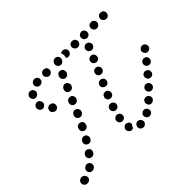

<svg xmlns="http://www.w3.org/2000/svg" viewBox="-145 -774 1007 1007"><g transform="rotate(-45 358.0 -271.0)"><path d="M-15 -16Q-21 -9 -21 0Q-21 5 -19 9Q-17 13 -14 16Q-11 19 -6 21Q-2 23 2 22Q4 22 6 22Q15 22 21 15Q28 8 27 -1Q26 -11 19 -17Q13 -23 3 -23Q2 -23 1 -23Q-8 -22 -15 -16ZM434 16Q428 23 418 22Q414 22 410 20Q405 19 402 15Q399 12 398 8Q396 4 396 -1Q397 -10 404 -17Q410 -23 420 -23Q424 -22 428 -21Q432 -19 435 -15Q436 -14 437 -13Q438 -12 439 -11Q440 -6 441 -2Q442 -1 442 -1Q442 0 442 1Q441 10 434 16ZM505 -13Q507 -22 503 -30Q500 -34 497 -37Q493 -40 489 -41Q485 -42 480 -41Q476 -41 472 -39V-38Q468 -36 465 -33Q462 -29 461 -25Q460 -20 461 -16Q461 -12 464 -8Q468 0 477 3Q486 5 494 0H495Q503 -4 505 -13ZM45 -30Q44 -21 50 -14Q53 -10 57 -8Q61 -6 66 -6Q70 -5 74 -7Q79 -8 82 -11L84 -12Q91 -18 92 -28Q93 -37 87 -44Q81 -51 72 -52Q63 -53 56 -47L54 -46Q46 -40 45 -30ZM364 -11Q360 -11 356 -13Q352 -15 349 -18Q346 -22 344 -26Q343 -30 343 -35Q343 -39 345 -43Q347 -47 350 -50Q353 -53 357 -55Q361 -57 366 -56Q370 -56 374 -54Q379 -53 382 -49Q385 -46 386 -42Q387 -40 387 -37Q388 -35 388 -33Q381 -26 378 -18Q377 -16 376 -14Q375 -14 375 -13Q374 -13 373 -13Q369 -11 364 -11ZM558 -50Q560 -54 560 -58Q560 -63 559 -67Q557 -71 554 -75Q551 -78 547 -80Q543 -82 539 -82Q534 -82 530 -81Q526 -80 522 -77V-76Q515 -70 515 -61Q514 -52 520 -45Q523 -41 527 -39Q531 -37 536 -37Q540 -37 545 -38Q549 -40 552 -43Q556 -46 558 -50ZM95 -78Q97 -69 104 -63Q112 -58 121 -59Q130 -60 136 -68L137 -70Q140 -73 141 -78Q142 -82 142 -87Q141 -91 139 -95Q136 -99 133 -101Q125 -107 116 -106Q107 -104 101 -97L100 -95Q94 -87 95 -78ZM351 -82Q348 -84 345 -88Q343 -92 342 -96Q341 -100 341 -105Q343 -114 351 -119Q358 -125 368 -123Q372 -122 376 -120Q380 -118 382 -114Q385 -110 386 -106Q387 -101 386 -97Q385 -90 380 -85Q375 -80 368 -79Q367 -79 366 -79Q363 -79 360 -79Q360 -79 360 -79Q360 -79 360 -79Q355 -79 351 -82ZM607 -99Q608 -104 608 -108Q608 -113 606 -117Q604 -121 601 -124Q598 -127 594 -128Q589 -130 585 -130Q580 -130 576 -128Q572 -126 569 -123Q566 -119 564 -115Q563 -111 563 -106Q563 -102 565 -98Q567 -94 570 -91Q577 -84 586 -85Q596 -85 602 -92Q605 -95 607 -99ZM136 -136Q139 -127 147 -123Q150 -120 155 -120Q159 -119 164 -120Q168 -121 172 -124Q175 -127 177 -131L179 -133Q184 -141 181 -150Q179 -159 171 -164Q163 -169 154 -166Q145 -164 140 -156L139 -154Q134 -145 136 -136ZM652 -151Q653 -156 653 -160Q653 -164 651 -168Q649 -172 645 -175Q638 -181 629 -181Q619 -180 613 -173Q610 -169 609 -165Q608 -161 608 -156Q609 -152 611 -148Q613 -144 616 -141Q623 -135 632 -136Q642 -136 648 -143V-144Q651 -147 652 -151ZM360 -174Q357 -165 361 -156Q365 -148 374 -145Q383 -142 391 -146Q400 -150 403 -159Q406 -168 402 -176Q397 -185 389 -188Q384 -189 380 -189Q375 -189 371 -187Q367 -185 364 -181Q361 -178 360 -174ZM172 -199Q175 -190 183 -186Q191 -182 200 -185Q209 -188 213 -196L214 -199Q218 -207 216 -216Q213 -225 204 -229Q196 -233 187 -230Q178 -227 174 -219L173 -216Q169 -208 172 -199ZM691 -197Q694 -200 695 -205Q696 -209 696 -213Q695 -218 693 -222Q691 -226 688 -228Q680 -234 671 -233Q662 -232 656 -225Q650 -217 651 -208Q652 -199 659 -193Q663 -190 667 -189Q672 -188 676 -188Q681 -189 684 -191Q688 -193 691 -197ZM385 -221Q388 -212 397 -209Q405 -205 414 -209Q423 -212 426 -221Q430 -230 426 -238Q423 -247 414 -251Q406 -254 397 -251Q388 -247 385 -238Q381 -230 385 -221ZM737 -259Q738 -263 737 -268Q737 -272 734 -276Q732 -280 729 -282Q721 -288 712 -287Q703 -285 697 -278Q694 -274 693 -270Q692 -266 693 -261Q693 -257 696 -253Q698 -249 701 -246Q709 -241 718 -242Q727 -243 733 -251Q736 -255 737 -259ZM202 -273Q202 -268 203 -264Q205 -260 208 -257Q211 -254 215 -252Q219 -250 224 -250Q228 -250 232 -251Q236 -253 240 -256Q243 -259 245 -263L246 -266Q248 -270 248 -274Q248 -279 246 -283Q245 -287 242 -290Q239 -294 235 -295Q226 -299 217 -296Q209 -293 205 -284L204 -282Q202 -277 202 -273ZM412 -300Q411 -300 411 -299Q408 -290 412 -282Q417 -274 425 -271Q434 -268 442 -271Q450 -275 453 -283Q457 -291 454 -300Q450 -309 442 -313Q433 -316 425 -313Q416 -310 412 -301Q412 -301 412 -300ZM232 -331Q236 -322 244 -319Q253 -315 262 -319Q270 -322 274 -331L275 -333Q279 -342 275 -350Q272 -359 263 -363Q259 -364 254 -364Q250 -364 246 -363Q242 -361 238 -358Q235 -355 234 -351L232 -348Q229 -340 232 -331ZM439 -346Q443 -337 451 -333Q460 -330 468 -333Q477 -336 481 -345Q485 -354 481 -362Q478 -371 469 -375Q461 -378 452 -375Q443 -372 440 -363H439Q436 -354 439 -346ZM156 -410Q152 -411 148 -410Q147 -409 146 -409Q145 -409 144 -408Q142 -406 139 -405Q138 -404 137 -404Q136 -403 135 -402Q135 -401 134 -399Q129 -391 131 -382Q134 -373 142 -368Q142 -368 143 -368Q151 -363 160 -365Q169 -368 174 -376Q178 -384 176 -393Q174 -402 166 -407Q165 -407 165 -407Q161 -409 156 -410ZM261 -407Q260 -403 262 -398Q263 -394 266 -391Q269 -387 274 -386Q282 -382 291 -385Q300 -388 303 -396L305 -399Q309 -407 305 -416Q302 -425 294 -429Q285 -433 277 -430Q268 -426 264 -418L263 -416Q261 -411 261 -407ZM466 -408Q470 -399 478 -396Q487 -392 495 -395Q504 -399 508 -407Q511 -416 508 -425Q505 -433 496 -437Q488 -441 479 -437Q470 -434 466 -425Q463 -417 466 -408ZM132 -458Q129 -462 124 -465Q120 -465 117 -466Q116 -466 115 -467Q114 -467 112 -467Q111 -466 110 -466Q106 -465 102 -463Q98 -460 96 -456Q93 -453 92 -448Q91 -444 92 -440L93 -438Q95 -429 102 -424Q110 -419 119 -421Q124 -422 127 -424Q131 -427 133 -430Q136 -434 137 -438Q138 -443 137 -447L136 -449Q135 -454 132 -458ZM293 -465Q296 -456 304 -452Q313 -448 322 -451Q330 -454 334 -463L336 -465Q339 -474 336 -482Q333 -491 325 -495Q316 -499 307 -496Q299 -493 295 -484L294 -482Q290 -473 293 -465ZM492 -472Q495 -464 502 -460Q505 -457 510 -456Q514 -456 518 -456Q523 -457 527 -460Q530 -462 533 -466Q533 -467 534 -468Q534 -469 535 -470Q536 -474 537 -478Q537 -483 535 -487Q533 -491 530 -494Q527 -498 523 -499Q514 -503 506 -500Q497 -496 493 -488V-487Q490 -480 492 -472ZM152 -506Q153 -511 152 -516Q151 -517 150 -519Q149 -521 148 -524Q147 -525 146 -526Q145 -527 144 -528Q136 -534 127 -533Q118 -532 112 -524Q112 -524 111 -523Q108 -519 107 -515Q106 -511 107 -506Q107 -502 110 -498Q112 -494 115 -491Q119 -489 123 -488Q128 -486 132 -487Q137 -488 140 -490Q144 -492 147 -496Q147 -496 148 -497Q151 -501 152 -506ZM322 -539Q322 -535 324 -531Q325 -527 328 -523Q331 -520 335 -518Q344 -514 353 -517Q361 -521 365 -529L366 -531Q368 -535 368 -540Q369 -544 367 -549Q366 -553 363 -556Q360 -559 356 -561Q347 -565 338 -562Q330 -559 326 -550L324 -548Q323 -544 322 -539ZM202 -520Q206 -522 209 -525Q212 -529 213 -533Q214 -537 214 -542Q213 -551 206 -557Q199 -563 189 -562H188Q183 -561 179 -559Q175 -557 173 -554Q170 -550 169 -546Q167 -542 168 -537Q169 -528 176 -522Q183 -516 192 -517H194Q198 -518 202 -520ZM520 -533Q523 -524 532 -520Q541 -516 549 -520Q558 -523 562 -532Q565 -541 562 -549Q558 -558 550 -562Q541 -565 533 -562Q524 -558 520 -550Q517 -541 520 -533ZM278 -525Q284 -532 284 -541Q284 -550 278 -557Q271 -563 262 -563H260Q251 -563 245 -557Q238 -550 238 -541Q238 -532 245 -525Q251 -518 260 -518H262Q271 -518 278 -525ZM401 -563H403Q412 -563 418 -557Q425 -550 425 -541Q425 -532 418 -525Q412 -518 403 -518H401Q397 -518 394 -520Q390 -521 387 -523Q390 -530 391 -538Q391 -548 388 -556Q388 -558 387 -559Q390 -561 394 -562Q397 -563 401 -563ZM489 -525Q495 -532 495 -541Q495 -550 489 -557Q482 -563 473 -563H471Q462 -563 456 -557Q449 -550 449 -541Q449 -532 456 -525Q462 -518 471 -518H473Q482 -518 489 -525ZM629 -525Q636 -532 636 -541Q636 -550 629 -557Q623 -563 614 -563H612Q603 -563 596 -557Q590 -550 590 -541Q590 -532 596 -525Q603 -518 612 -518H614Q623 -518 629 -525ZM700 -525Q706 -532 706 -541Q706 -550 700 -557Q693 -563 684 -563H683Q673 -563 667 -557Q660 -550 660 -541Q660 -532 667 -525Q673 -518 683 -518H684Q693 -518 700 -525Z"/></g></svg>

Font: FRB American Cursive Dotted Extrabold
Style: Bold Italic
Weight: 800
Italic angle: -25°
Version: Version 2.0;Modular Font Editor K font №1